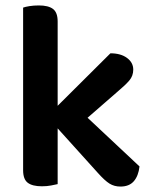

<svg xmlns="http://www.w3.org/2000/svg" viewBox="-20 -678 562 706"><path d="M192 -1Q183 1 168 4Q153 7 134 7Q99 7 82 -6Q65 -19 65 -52V-650Q73 -653 88.5 -655.5Q104 -658 123 -658Q158 -658 175 -645Q192 -632 192 -599V-289L386 -482Q424 -482 447 -465Q470 -448 470 -422Q470 -399 455.5 -382Q441 -365 410 -339L302 -245L493 -66Q489 -31 472 -11.5Q455 8 423 8Q400 8 382.5 -3Q365 -14 340 -42L192 -206V-1Z"/></svg>

Font: Baloo Bhaina 2 SemiBold
Style: Regular
Weight: 600
Designer: Yesha Goshar, Manish Minz, Shuchita Grover and Ek Type
Foundry: Ek Type
Version: Version 1.640;hotconv 1.0.111;makeotfexe 2.5.65597; ttfautoh